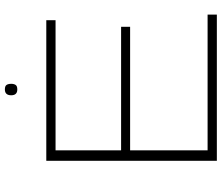

<svg xmlns="http://www.w3.org/2000/svg" viewBox="-81 -829 910 788"><g transform="rotate(-90 374.0 -435.0)"><path d="M108 0V-700H685V-662H151V-393H658V-356H151V-38H708V0ZM401 -819Q377 -819 377 -844Q377 -870 401 -870Q415 -870 419.5 -863Q424 -856 424 -844Q424 -833 419.5 -826Q415 -819 401 -819Z"/></g></svg>

Font: Georama Extended ExtraLight
Style: Regular
Weight: 200
Width: 7
Designer: Jean-Baptiste Levee
Foundry: Production Type
Version: Version 1.000